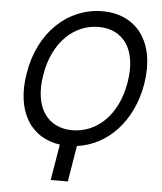

<svg xmlns="http://www.w3.org/2000/svg" viewBox="-61 -790 883 1046"><g transform="rotate(5 380.5 -267.0)"><path d="M718 -363.6C755 -594.5 643.5 -737.2 457.4 -737.2C271.3 -737.2 111.5 -594.5 74.6 -363.6C39.4 -152.3 129.6 -14.6 288.4 6.7L255.7 203.1H349.4L381.7 6.4C546.9 -15.6 682.9 -153.1 718 -363.6ZM165.5 -363.6C196.4 -550.4 314.3 -650.2 443.9 -650.2C573.5 -650.2 658 -550.8 626.8 -363.6C595.9 -176.5 478.3 -77.1 348.7 -77.1C219.1 -77.1 134.6 -176.5 165.5 -363.6Z"/></g></svg>

Font: Margiela Sans Text
Style: Italic
Weight: 400
Italic angle: -9.39999°
Designer: Stefan Endress, Andreas Faust
Version: Version 1.100;FEAKit 1.0